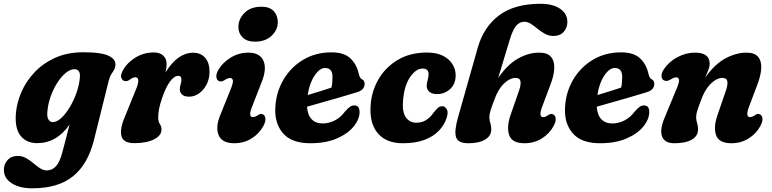

<svg xmlns="http://www.w3.org/2000/svg" viewBox="-66 -745 4076 1014"><path d="M430 -4.5Q398 122.5 319.5 186Q241 249.5 104.5 249.5Q37 249.5 -4.2 222.8Q-45.5 196 -45.5 152.5Q-45.5 122 -26 100.2Q-6.5 78.5 27 78.5Q51.5 78.5 71.8 90Q92 101.5 110 116.8Q128 132 145.5 143.5Q163 155 181.5 155Q209.5 155 229.8 132.8Q250 110.5 263.5 58.5L301.5 -87Q232.5 11 130 11Q73.5 11 42.5 -28Q11.5 -67 18 -146.5Q22.5 -202 47 -258.8Q71.5 -315.5 116.5 -363.2Q161.5 -411 226 -440Q290.5 -469 374 -469Q472 -469 510.2 -449.2Q548.5 -429.5 543 -397Q540.5 -381.5 534.2 -372.2Q528 -363 521 -351.8Q514 -340.5 508.5 -320ZM185 -163.5Q180.5 -130 189.2 -115Q198 -100 213 -100Q234 -100 257.8 -122Q281.5 -144 302.8 -179.5Q324 -215 338.5 -256.5Q353 -298 356 -337.5Q359 -379.5 327.5 -379.5Q305 -379.5 281.5 -360.2Q258 -341 237.5 -309.2Q217 -277.5 203 -239.5Q189 -201.5 185 -163.5Z M597 -316.5Q583 -316.5 576 -330.5Q569 -344.5 579.5 -366Q598.5 -407.5 644.2 -437.8Q690 -468 746.5 -468Q779 -468 796.5 -451Q814 -434 814 -406Q814 -388.5 808 -362.5Q872.5 -466.5 954 -466.5Q994.5 -466.5 1017.5 -439.8Q1040.5 -413 1040.5 -367Q1040.5 -328 1024.8 -298Q1009 -268 984.5 -251.2Q960 -234.5 933.5 -234.5Q905.5 -234.5 894.5 -246.8Q883.5 -259 883.5 -272.5Q883.5 -286 887.8 -298.5Q892 -311 892 -326Q892 -344.5 876 -344.5Q854.5 -344.5 832.5 -315.5Q810.5 -286.5 790.5 -228.5Q778 -192 773.8 -168.5Q769.5 -145 769.5 -124Q769.5 -103 778.2 -89.8Q787 -76.5 787 -61.5Q787 -29 747.5 -9Q708 11 643.5 11Q585.5 11 575.5 -26Q565.5 -63 593 -127L651.5 -271.5Q679 -337 647.5 -337Q636.5 -337 620.5 -325Q607.5 -315.5 597 -316.5Z M1280.5 -525Q1237.5 -525 1215 -547.8Q1192.5 -570.5 1193 -604.5Q1193.5 -645 1225.8 -677.2Q1258 -709.5 1314.5 -709.5Q1358.5 -709.5 1380 -685.8Q1401.5 -662 1401 -626.5Q1400.5 -586.5 1368 -555.8Q1335.5 -525 1280.5 -525ZM1265.5 -182Q1243 -126.5 1270 -126.5Q1281.5 -126.5 1298 -138Q1312 -147 1322.5 -141Q1333 -136.5 1335.5 -120.5Q1338 -104.5 1325 -79.5Q1303 -39 1262.5 -13.8Q1222 11.5 1171.5 11.5Q1106 11.5 1088.5 -31.8Q1071 -75 1098 -139L1152 -273Q1165.5 -305.5 1164 -319.2Q1162.5 -333 1148 -333Q1137 -333 1118.5 -321Q1102.5 -311.5 1091 -316.5Q1079.5 -321 1076.8 -337.2Q1074 -353.5 1088 -377.5Q1111 -415.5 1153.2 -441.2Q1195.5 -467 1244.5 -467Q1307 -467 1325.5 -423.8Q1344 -380.5 1315.5 -310.5Z M1833 -152.5Q1832 -113.5 1800.8 -75.8Q1769.5 -38 1711.8 -13.2Q1654 11.5 1573 11.5Q1474 11.5 1428.8 -41Q1383.5 -93.5 1388 -176.5Q1392 -257.5 1430.8 -323.8Q1469.5 -390 1535 -429.2Q1600.5 -468.5 1684.5 -468.5Q1750.5 -468.5 1784 -437.2Q1817.5 -406 1828.5 -356Q1834 -333 1843.5 -327.5Q1859.5 -320.5 1859.5 -302.5Q1860 -287.5 1849.8 -275.2Q1839.5 -263 1811.5 -255.5Q1779 -245.5 1734 -232.5Q1689 -219.5 1641.8 -206Q1594.5 -192.5 1555.5 -181.5Q1558.5 -137.5 1580 -115.2Q1601.5 -93 1637.5 -93Q1671 -93 1702.2 -109Q1733.5 -125 1756 -156Q1772.5 -175 1784.2 -182.2Q1796 -189.5 1809.5 -188Q1823 -186.5 1828.2 -176Q1833.5 -165.5 1833 -152.5ZM1651 -386Q1622 -386 1595 -345.2Q1568 -304.5 1559 -243Q1590.5 -252.5 1624.5 -263Q1658.5 -273.5 1684.5 -282.5Q1690 -305 1690 -339Q1690 -386 1651 -386Z M2165.5 -383Q2131.5 -383 2100.8 -339.2Q2070 -295.5 2063 -219.5Q2056.5 -156 2076.5 -126.5Q2096.5 -97 2133 -97Q2162 -97 2184.2 -110.8Q2206.5 -124.5 2224.5 -151Q2236.5 -165.5 2246 -174.8Q2255.5 -184 2269.5 -184Q2284.5 -184 2293.8 -167.8Q2303 -151.5 2292 -120Q2280.5 -85 2252.2 -55Q2224 -25 2176.8 -6.8Q2129.5 11.5 2061.5 11.5Q1973.5 11.5 1928.8 -41.8Q1884 -95 1891.5 -191Q1897 -265.5 1934 -328.2Q1971 -391 2035.8 -429.2Q2100.5 -467.5 2189 -467.5Q2241.5 -467.5 2275.2 -449.5Q2309 -431.5 2325 -403.5Q2341 -375.5 2340.5 -345.5Q2339.5 -299.5 2310.2 -273.8Q2281 -248 2242 -248Q2216.5 -248 2201.8 -260.2Q2187 -272.5 2187.5 -292.5Q2188 -307.5 2192.5 -322Q2197 -336.5 2197.5 -353Q2197.5 -383 2165.5 -383Z M2544.5 -217.5Q2530.5 -180.5 2524.5 -161Q2518.5 -141.5 2518.5 -126.5Q2518.5 -109.5 2523.5 -94.8Q2528.5 -80 2528.5 -61Q2528.5 -27.5 2496.2 -8Q2464 11.5 2407.5 11.5Q2353.5 11.5 2342.8 -19.8Q2332 -51 2352.5 -123.5L2457.5 -494.5Q2489 -603.5 2570.2 -664.2Q2651.5 -725 2788 -725Q2854.5 -725 2892.5 -698.5Q2930.5 -672 2930.5 -629.5Q2930.5 -598.5 2911 -576.8Q2891.5 -555 2857.5 -555Q2833 -555 2812.5 -566.2Q2792 -577.5 2773.8 -592.5Q2755.5 -607.5 2738.2 -618.8Q2721 -630 2703.5 -630Q2678 -630 2660 -609Q2642 -588 2626 -535L2565 -333Q2614 -404.5 2669.8 -435.8Q2725.5 -467 2781.5 -467Q2825.5 -467 2844.2 -444.5Q2863 -422 2861.2 -383.8Q2859.5 -345.5 2841 -297.5L2797.5 -182Q2776.5 -126.5 2803 -126.5Q2815 -126.5 2830.5 -138Q2845 -147 2855 -141Q2866 -136.5 2868.5 -120.8Q2871 -105 2858 -80Q2836 -39 2795.5 -13.8Q2755 11.5 2704 11.5Q2638 11.5 2623.2 -31.2Q2608.5 -74 2630.5 -138L2675 -266Q2686 -298.5 2682.8 -316Q2679.5 -333.5 2656.5 -333.5Q2626.5 -333.5 2595.2 -303.2Q2564 -273 2544.5 -217.5Z M3363 -152.5Q3362 -113.5 3330.8 -75.8Q3299.5 -38 3241.8 -13.2Q3184 11.5 3103 11.5Q3004 11.5 2958.8 -41Q2913.5 -93.5 2918 -176.5Q2922 -257.5 2960.8 -323.8Q2999.5 -390 3065 -429.2Q3130.5 -468.5 3214.5 -468.5Q3280.5 -468.5 3314 -437.2Q3347.5 -406 3358.5 -356Q3364 -333 3373.5 -327.5Q3389.5 -320.5 3389.5 -302.5Q3390 -287.5 3379.8 -275.2Q3369.5 -263 3341.5 -255.5Q3309 -245.5 3264 -232.5Q3219 -219.5 3171.8 -206Q3124.5 -192.5 3085.5 -181.5Q3088.5 -137.5 3110 -115.2Q3131.5 -93 3167.5 -93Q3201 -93 3232.2 -109Q3263.5 -125 3286 -156Q3302.5 -175 3314.2 -182.2Q3326 -189.5 3339.5 -188Q3353 -186.5 3358.2 -176Q3363.5 -165.5 3363 -152.5ZM3181 -386Q3152 -386 3125 -345.2Q3098 -304.5 3089 -243Q3120.5 -252.5 3154.5 -263Q3188.5 -273.5 3214.5 -282.5Q3220 -305 3220 -339Q3220 -386 3181 -386Z M3443.5 -319.5Q3429.5 -323.5 3427.8 -340.8Q3426 -358 3439.5 -378.5Q3465.5 -418.5 3511 -442.8Q3556.5 -467 3604.5 -467Q3682 -467 3682 -408Q3682 -393 3674.8 -374.8Q3667.5 -356.5 3658 -335Q3710 -408 3766.5 -437.5Q3823 -467 3876 -467Q3919.5 -467 3938 -444.5Q3956.5 -422 3954.2 -383.8Q3952 -345.5 3933.5 -297.5L3890 -182Q3869 -126.5 3895.5 -126.5Q3907 -126.5 3923 -138Q3936.5 -147 3947 -141Q3958 -136.5 3960.5 -120.8Q3963 -105 3950 -80Q3927.5 -38.5 3887.2 -13.5Q3847 11.5 3797 11.5Q3730.5 11.5 3715.8 -31.2Q3701 -74 3723.5 -138L3767.5 -266Q3778.5 -298 3775.2 -315.8Q3772 -333.5 3749 -333.5Q3719 -333.5 3687.2 -302.2Q3655.5 -271 3636 -215Q3621.5 -177.5 3616 -159Q3610.5 -140.5 3610.5 -126.5Q3610.5 -110.5 3615.5 -95.2Q3620.5 -80 3620.5 -61Q3620.5 -27 3588 -7.8Q3555.5 11.5 3495.5 11.5Q3443 11.5 3430.2 -25.2Q3417.5 -62 3444.5 -124.5L3506 -273Q3521.5 -309 3520.2 -322.8Q3519 -336.5 3504 -336.5Q3493 -336.5 3472.5 -323.5Q3455.5 -314 3443.5 -319.5Z"/></svg>

Font: Fraunces 72pt SuperSoft
Style: Bold Italic
Weight: 700
Italic angle: -16°
Version: Version 1.000;[0bf87f6ff]